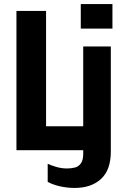

<svg xmlns="http://www.w3.org/2000/svg" viewBox="-20 -740 640 946"><path d="M61 0V-686H207V-118H416L432 0ZM348 186Q311 186 275.5 178Q240 170 215 156V67Q232 75 257.5 82.5Q283 90 310 90Q331 90 349 85.5Q367 81 378.5 65Q390 49 390 18V-511H526V7Q526 97 478 141.5Q430 186 348 186ZM378 -599V-720H534V-599Z"/></svg>

Font: Chivo Mono Medium SemiBold
Style: Regular
Weight: 600
Monospace: yes
Version: Version 1.008